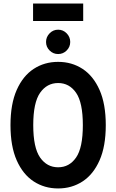

<svg xmlns="http://www.w3.org/2000/svg" viewBox="-20 -1049 653 1080"><path d="M39 -345Q39 -464 74 -543Q109 -622 169.5 -661.5Q230 -701 307 -701Q384 -701 444.5 -661.5Q505 -622 540 -543Q575 -464 575 -345Q575 -226 540 -147Q505 -68 444.5 -28.5Q384 11 307 11Q230 11 169.5 -28.5Q109 -68 74 -147Q39 -226 39 -345ZM167 -345Q167 -218 205.5 -163Q244 -108 307 -108Q370 -108 408 -163Q446 -218 446 -345Q446 -472 408 -527Q370 -582 307 -582Q244 -582 205.5 -527Q167 -472 167 -345ZM239 -813Q239 -841 259 -861.5Q279 -882 307 -882Q335 -882 355 -861.5Q375 -841 375 -813Q375 -785 355 -765Q335 -745 307 -745Q279 -745 259 -765Q239 -785 239 -813ZM166 -931V-1029H448V-931Z"/></svg>

Font: Radio Canada Condensed SemiBold
Style: Regular
Weight: 600
Width: 3
Designer: Charles Daoud, Etienne Aubert Bonn, Alexandre Saumier Demers, Jacques Le Bailly
Foundry: Radio-Canada
Version: Version 2.104; ttfautohint (v1.8.4.7-5d5b);gftools[0.9.28.de